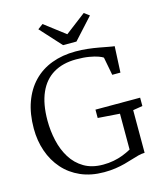

<svg xmlns="http://www.w3.org/2000/svg" viewBox="-139 -1067 997 1179"><g transform="rotate(-15 360.0 -477.5)"><path d="M375.5 11Q292.5 11 227.5 -17.5Q162.5 -46 117.8 -96.8Q73 -147.5 49.8 -214.8Q26.5 -282 26.5 -359Q26.5 -453 52.8 -526Q79 -599 127.5 -649.2Q176 -699.5 244.2 -725.2Q312.5 -751 396.5 -751Q435 -751 472.5 -746.8Q510 -742.5 542.8 -736.5Q575.5 -730.5 600.2 -725.8Q625 -721 637.5 -720L629.5 -554H577.5L555.5 -669Q548 -675 526.2 -683Q504.5 -691 469.5 -697Q434.5 -703 387.5 -703Q302.5 -703 242.8 -667.5Q183 -632 151.8 -561.2Q120.5 -490.5 120.5 -385Q120.5 -319 134.8 -256.5Q149 -194 180 -144.2Q211 -94.5 260.8 -65Q310.5 -35.5 381.5 -35.5Q417 -35.5 448.5 -41.5Q480 -47.5 508 -58.2Q536 -69 561.5 -83V-311L422.5 -321V-374H706.5V-321L645.5 -311V-40Q625 -39.5 604 -34Q583 -28.5 559.5 -21Q536 -13.5 508.8 -6.2Q481.5 1 448.5 6Q415.5 11 375.5 11ZM333 -808 211.5 -941.5 244.5 -966 375.5 -866 506.5 -966 539.5 -941.5 418 -808Z"/></g></svg>

Font: Merriweather Light 18pt Light
Style: Regular
Weight: 300
Version: Version 2.100